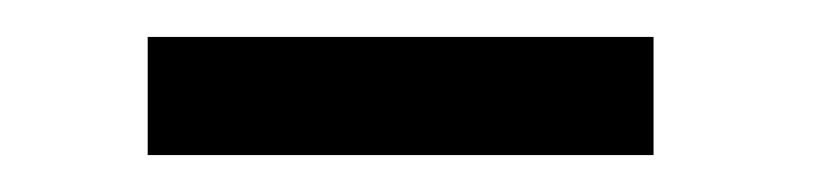

<svg xmlns="http://www.w3.org/2000/svg" viewBox="-20 -723 451 104"><path d="M60 -639V-703H334V-639Z"/></svg>

Font: Instrument Sans Condensed Medium
Style: Regular
Weight: 500
Width: 3
Designer: Rodrigo Fuenzalida
Foundry: fragTYPE
Version: Version 1.000;gftools[0.9.28]